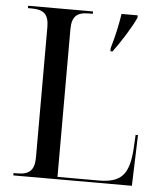

<svg xmlns="http://www.w3.org/2000/svg" viewBox="-52 -759 680 805"><g transform="rotate(5 288.5 -357.0)"><path d="M394 -567V-554H403C438 -602 475 -660 495 -704V-714H427C420 -668 410 -621 394 -567ZM34 0H533L540 -214H530L527 -159C520 -46 488 -10 391 -10H219V-631C219 -685 240 -704 290 -704H307V-714H34V-704H50C100 -704 122 -686 122 -632V-84C122 -29 100 -10 50 -10H34Z"/></g></svg>

Font: Noto Serif Display SemiCondensed
Style: Regular
Weight: 400
Width: 4
Designer: Monotype Design Team
Foundry: Monotype Imaging Inc.
Version: Version 2.009